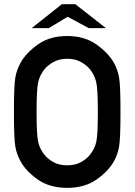

<svg xmlns="http://www.w3.org/2000/svg" viewBox="-20 -889 641 915"><path d="M130.9 -754.9 274.9 -869.1H338.9L484.9 -754.9H403.3L302.2 -809.1L212.4 -754.9ZM46.4 -355Q46.4 -483.4 53.2 -520.5Q60.1 -557.6 77.6 -588.9Q102.5 -635.3 159.4 -676.3Q216.3 -717.3 300.3 -717.3Q383.8 -717.3 440.7 -676.3Q497.6 -635.3 523.4 -588.9Q540.5 -557.6 547.4 -520.5Q554.2 -483.4 554.2 -355Q554.2 -226.6 547.4 -189.5Q540.5 -152.3 523.4 -121.1Q497.6 -74.2 440.7 -33.9Q383.8 6.3 300.3 6.3Q216.3 6.3 159.4 -33.9Q102.5 -74.2 77.6 -121.1Q60.1 -152.3 53.2 -189.5Q46.4 -226.6 46.4 -355ZM154.3 -355Q154.3 -245.1 161.9 -212.4Q169.4 -179.7 190.4 -153.3Q206.5 -131.8 234.4 -116.5Q262.2 -101.1 300.3 -101.1Q338.4 -101.1 366.2 -116.5Q394 -131.8 410.2 -153.3Q431.2 -179.7 438.7 -212.4Q446.3 -245.1 446.3 -355Q446.3 -464.4 438.7 -497.1Q431.2 -529.8 410.2 -557.1Q394 -577.6 366.2 -593.3Q338.4 -608.9 300.3 -608.9Q262.2 -608.9 234.4 -593.3Q206.5 -577.6 190.4 -557.1Q169.4 -529.8 161.9 -497.1Q154.3 -464.4 154.3 -355Z"/></svg>

Font: Alte DIN 1451 Mittelschrift
Style: Regular
Weight: 400
Designer: Peter Wiegel
Foundry: Peter Wiegel
Version: Version 1.002 September 20, 2019